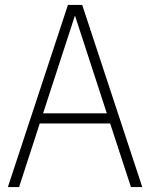

<svg xmlns="http://www.w3.org/2000/svg" viewBox="-20 -760 610 780"><path d="M12 0 256 -740H314L558 0H512L427.5 -258.5H141.5L57.5 0ZM155 -299.5H414L284.5 -697Z"/></svg>

Font: Encode Sans Condensed Condensed ExtraLight
Style: Regular
Weight: 200
Width: 3
Designer: Multiple Designers
Foundry: Impallari Type
Version: Version 3.000; ttfautohint (v1.8.3) -l 8 -r 50 -G 200 -x 14 